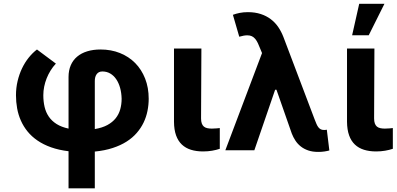

<svg xmlns="http://www.w3.org/2000/svg" viewBox="-20 -806 2132 1030"><path d="M65.7 -295.1Q65.7 -334.5 74.4 -371.1Q83.1 -407.7 98.2 -439.3Q113.3 -470.9 133.9 -496.6Q154.5 -522.4 178.3 -540.5L279.8 -464.8Q263.8 -447.8 251.4 -427.7Q239 -407.7 230.3 -385.8Q221.6 -364 217 -341.1Q212.4 -318.2 212.4 -295.1Q212.4 -261.4 219.3 -232.2Q226.2 -203.1 242 -180Q257.8 -157 283.7 -140.6Q309.7 -124.3 347.7 -116.1V-392.8Q347.7 -428.3 359.6 -455.8Q371.4 -483.3 393.8 -502.1Q416.2 -521 448 -530.7Q479.8 -540.5 519.2 -540.5Q576 -540.5 623.4 -521.5Q670.8 -502.5 705.1 -467.9Q739.3 -433.2 758.5 -384.6Q777.7 -335.9 777.7 -276.3Q777.7 -243.3 771.1 -210.8Q764.6 -178.3 750.4 -148.6Q736.2 -119 713.6 -92.9Q691.1 -66.8 658.9 -46.3Q626.8 -25.9 584.5 -12.1Q542.3 1.8 488.6 7.1V204.5H347.7V5.3Q295.1 -1.1 253.9 -15.8Q212.7 -30.5 181.3 -52Q149.9 -73.5 127.8 -100.7Q105.8 -127.8 92 -159.1Q78.1 -190.3 71.9 -224.8Q65.7 -259.2 65.7 -295.1ZM488.6 -370.7V-113.6Q528.8 -120.4 556.1 -135.3Q583.5 -150.2 600.5 -171.5Q617.5 -192.8 625 -219.6Q632.5 -246.4 632.5 -276.3Q631.7 -307.9 624.3 -334.7Q616.8 -361.5 603.5 -381Q590.2 -400.6 571.4 -411.6Q552.6 -422.6 529.1 -422.6Q509.2 -422.6 498.8 -408.4Q488.3 -394.2 488.6 -370.7Z M913.4 -545.5H1060.4L1058.6 -170.8Q1058.6 -154.5 1062.5 -143.8Q1066.4 -133.2 1073.5 -127.1Q1080.6 -121.1 1091.4 -118.6Q1102.3 -116.1 1116.1 -116.1Q1130.3 -116.1 1140.6 -117.2Q1150.9 -118.3 1159.1 -119V-7.8Q1140.3 -1.4 1117.5 2.5Q1094.8 6.4 1069.2 6.4Q1033.4 6.4 1004.6 -2.5Q975.9 -11.4 955.6 -30.5Q935.4 -49.7 924.5 -79.9Q913.7 -110.1 913.4 -152.7Z M1188.9 0 1385.7 -521.3 1376.4 -543.7Q1369.7 -560.7 1363.5 -574.2Q1357.2 -587.7 1349.4 -597.1Q1341.6 -606.5 1331.5 -611.5Q1321.4 -616.5 1306.5 -616.5Q1289.1 -616.5 1263.5 -609L1229.4 -726.6Q1246.8 -733 1266.5 -736.9Q1286.2 -740.8 1310 -740.8Q1348 -740.8 1378.6 -730.8Q1409.1 -720.9 1432.5 -703.1Q1456 -685.4 1472.7 -660.9Q1489.3 -636.4 1500.4 -607.6L1667.6 -166.2Q1673.3 -151.6 1677.9 -140.8Q1682.5 -130 1688.2 -122.9Q1693.9 -115.8 1701 -112.2Q1708.1 -108.7 1718.8 -108.7Q1722.7 -108.7 1725 -109Q1727.3 -109.4 1733.3 -110.1L1746.8 1.1Q1737.6 3.9 1720.7 6.6Q1703.8 9.2 1686.4 8.9Q1656.2 8.9 1633.2 0.9Q1610.1 -7.1 1593 -20.8Q1576 -34.4 1564.5 -52.2Q1552.9 -70 1545.5 -89.1L1463.1 -324.6H1456L1344.5 0Z M1841.6 -152.7V-545.5H1988.6L1986.9 -170.8Q1986.9 -154.5 1990.8 -143.8Q1994.7 -133.2 2001.8 -127.1Q2008.9 -121.1 2019.7 -118.6Q2030.5 -116.1 2044.4 -116.1Q2058.6 -116.1 2068.9 -117.2Q2079.2 -118.3 2087.4 -119V-7.8Q2068.5 -1.4 2045.8 2.5Q2023.1 6.4 1997.5 6.4Q1961.6 6.4 1932.9 -2.5Q1904.1 -11.4 1883.9 -30.5Q1863.6 -49.7 1852.8 -79.9Q1842 -110.1 1841.6 -152.7ZM1869 -616.8 1907 -785.5H2042.3L1958.1 -616.8Z"/></svg>

Font: Cannonade
Style: Bold
Weight: 700
Designer: Rasmus Andersson
Foundry: rsms
Version: Version 3.012;git-f93a4a705